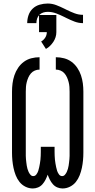

<svg xmlns="http://www.w3.org/2000/svg" viewBox="-20 -1059 540 1087"><path d="M166 8Q144 8 124 -2Q104 -12 90.5 -29Q77 -46 69 -66.5Q61 -87 56.5 -108.5Q52 -130 50 -151.5Q48 -173 48 -195V-540Q48 -564 51 -587Q54 -610 61.5 -632.5Q69 -655 82.5 -675Q96 -695 115 -709Q134 -723 157 -729Q180 -735 204 -735V-665Q190 -665 177 -659.5Q164 -654 155 -643.5Q146 -633 140.5 -620.5Q135 -608 131.5 -594.5Q128 -581 127 -567.5Q126 -554 126 -540V-195Q126 -186 126 -176.5Q126 -167 127 -158Q128 -149 129 -139.5Q130 -130 131.5 -121Q133 -112 135.5 -103Q138 -94 142 -85.5Q146 -77 152.5 -69.5Q159 -62 168 -62Q179 -62 186 -71.5Q193 -81 196.5 -91.5Q200 -102 202 -112.5Q204 -123 206 -133.5Q208 -144 209 -155Q210 -166 210.5 -177Q211 -188 211 -199Q211 -210 211 -221V-228H289V-221Q289 -210 289 -199Q289 -188 289.5 -177Q290 -166 291 -155Q292 -144 294 -133.5Q296 -123 298 -112.5Q300 -102 303.5 -91.5Q307 -81 314 -71.5Q321 -62 332 -62Q341 -62 347.5 -69.5Q354 -77 358 -85.5Q362 -94 364.5 -103Q367 -112 368.5 -121Q370 -130 371 -139.5Q372 -149 373 -158Q374 -167 374 -176.5Q374 -186 374 -195V-540Q374 -554 373 -567.5Q372 -581 368.5 -594.5Q365 -608 359.5 -620.5Q354 -633 345 -643.5Q336 -654 323 -659.5Q310 -665 296 -665V-735Q320 -735 343 -729Q366 -723 385 -709Q404 -695 417.5 -675Q431 -655 438.5 -632.5Q446 -610 449 -587Q452 -564 452 -540V-195Q452 -173 450 -151.5Q448 -130 443.5 -108.5Q439 -87 431 -66.5Q423 -46 409.5 -29Q396 -12 376 -2Q356 8 334 8Q319 8 304.5 2Q290 -4 279.5 -16Q269 -28 262 -42Q255 -56 250 -70Q245 -56 238 -42Q231 -28 220.5 -16Q210 -4 195.5 2Q181 8 166 8ZM186 -928H134Q134 -951 141.5 -973Q149 -995 165.5 -1010.5Q182 -1026 204.5 -1032.5Q227 -1039 250 -1039Q275 -1039 298.5 -1030Q322 -1021 344 -1010L356 -1004Q378 -993 401.5 -984Q425 -975 450 -975V-928Q425 -928 401.5 -937Q378 -946 356 -957L344 -963Q322 -974 298.5 -983Q275 -992 250 -992Q237 -992 224.5 -988Q212 -984 203 -975Q194 -966 190 -953.5Q186 -941 186 -928ZM240 -782 213 -824Q227 -832 236 -846Q245 -860 245 -877H201V-974H299V-877Q299 -862 294.5 -848Q290 -834 282 -822Q274 -810 263.5 -799.5Q253 -789 240 -782Z"/></svg>

Font: Iosevka Fuck
Style: Regular
Weight: 400
Monospace: yes
Designer: Belleve Invis
Foundry: Belleve Invis
Version: Version 28.0.7; ttfautohint (v1.8.3)